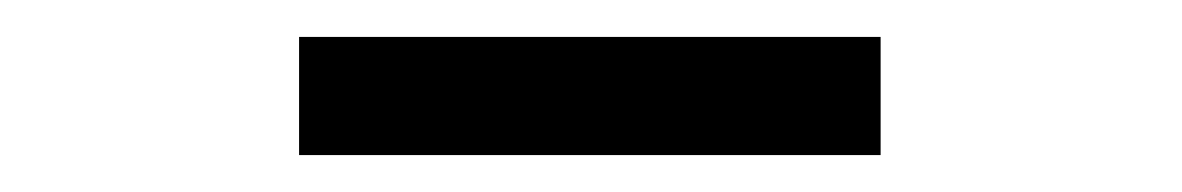

<svg xmlns="http://www.w3.org/2000/svg" viewBox="-20 -650 640 104"><path d="M142 -566V-630H457V-566Z"/></svg>

Font: Inconsolata Expanded Medium
Style: Regular
Weight: 500
Width: 7
Monospace: yes
Designer: Raph Levien, Cyreal, Brenton Simpson
Foundry: Raph Levien, Cyreal, Google
Version: Version 3.001; ttfautohint (v1.8.2.53-6de2)